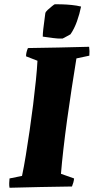

<svg xmlns="http://www.w3.org/2000/svg" viewBox="-20 -881 443 907"><path d="M25 6Q23 -5 23.5 -16Q24 -27 25 -38L84 -50Q93 -92 102 -147.5Q111 -203 120 -264.5Q129 -326 136.5 -386.5Q144 -447 149.5 -501Q155 -555 157 -594L103 -615Q103 -625 105.5 -635Q108 -645 112 -654Q184 -655 256.5 -656.5Q329 -658 401 -660Q404 -640 402 -618L341 -605Q330 -537 318.5 -462.5Q307 -388 297 -315Q287 -242 279.5 -176Q272 -110 268 -60L330 -38Q329 -28 326.5 -19Q324 -10 320 0Q244 1 170.5 2.5Q97 4 25 6ZM182 -708Q182 -722 184.5 -744Q187 -766 190 -787Q193 -808 194 -818Q195 -825 205.5 -834.5Q216 -844 226 -852Q236 -860 239 -861Q250 -861 272 -860.5Q294 -860 318.5 -857.5Q343 -855 363 -850Q356 -815 343.5 -780Q331 -745 313 -719Q304 -714 295 -709Q286 -704 276 -699Q252 -698 229 -701.5Q206 -705 182 -708Z"/></svg>

Font: Albura ExtraBold
Style: Italic
Weight: 758
Italic angle: -7°
Designer: Mercedes Jáuregui
Foundry: Omnibus-Type Team
Version: Version 1.000; ttfautohint (v1.8.3)